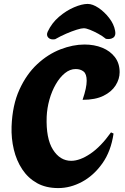

<svg xmlns="http://www.w3.org/2000/svg" viewBox="-20 -953 639 979"><path d="M277 6Q214 6 168.5 -19.5Q123 -45 93.5 -89.5Q64 -134 50.5 -190.5Q37 -247 39 -308Q43 -417 79 -496Q115 -575 170 -626Q225 -677 288.5 -701.5Q352 -726 411 -726Q461 -726 501.5 -709.5Q542 -693 566 -661.5Q590 -630 590 -585Q590 -550 569.5 -517.5Q549 -485 507.5 -464.5Q466 -444 401 -444Q412 -476 417 -500Q422 -524 422 -541Q422 -576 406 -588.5Q390 -601 366 -601Q337 -601 311 -580Q285 -559 264.5 -523.5Q244 -488 232 -445Q220 -402 218 -358Q214 -247 250 -190Q286 -133 343 -133Q387 -133 440.5 -169Q494 -205 546 -278L559 -272Q546 -182 502 -120Q458 -58 398.5 -26Q339 6 277 6ZM261 -753Q238 -749 226.5 -761Q215 -773 223 -791Q244 -836 281 -867.5Q318 -899 358 -916Q398 -933 427 -933Q452 -933 482 -913Q512 -893 536.5 -861.5Q561 -830 567 -796Q572 -771 557.5 -761Q543 -751 520 -755Q503 -769 481 -781Q459 -793 439 -801Q419 -809 407 -809Q395 -809 371 -801.5Q347 -794 318 -781.5Q289 -769 261 -753Z"/></svg>

Font: Agbalumo
Style: Regular
Weight: 400
Designer: Raphael Alegbeleye
Foundry: Sorkin Type Co.
Version: Version 1.000; ttfautohint (v1.8.4)